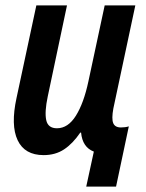

<svg xmlns="http://www.w3.org/2000/svg" viewBox="-20 -562 540 708"><path d="M298 126 326 -3Q284 -19 279 -73H276Q248 -32 216 -11Q184 10 141 10Q71 10 45 -45Q19 -100 41 -201L114 -542H227L156 -206Q144 -149 150.5 -119Q157 -89 190 -89Q231 -89 260 -135.5Q289 -182 306 -262L366 -542H479L398 -162Q391 -124 397.5 -108Q404 -92 426 -92Q442 -92 455 -96L408 126Z"/></svg>

Font: Noto Sans Condensed SemiBold
Style: Italic
Weight: 600
Width: 3
Italic angle: -12°
Designer: Monotype Design Team
Foundry: Monotype Imaging Inc.
Version: Version 2.013; ttfautohint (v1.8.4.7-5d5b)